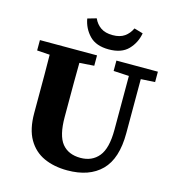

<svg xmlns="http://www.w3.org/2000/svg" viewBox="-125 -966 999 1091"><g transform="rotate(15 374.0 -421.0)"><path d="M479 -596V-657H723V-596L640 -591V-273Q640 -123 569.5 -52.5Q499 18 370 18Q292 18 232.5 -9Q173 -36 139 -94.5Q105 -153 105 -248V-360Q105 -417 105 -475Q105 -533 104 -591L29 -596V-657H365V-596L279 -590Q278 -533 278 -475.5Q278 -418 278 -360V-272Q278 -162 315.5 -116Q353 -70 424 -70Q492 -70 531 -117.5Q570 -165 570 -274V-591ZM257 -845 309 -860Q323 -828 350 -809.5Q377 -791 420 -791Q463 -791 489.5 -809.5Q516 -828 531 -860L583 -845Q573 -788 534 -747.5Q495 -707 420 -707Q345 -707 306 -747.5Q267 -788 257 -845Z"/></g></svg>

Font: Source Serif 4 SmText
Style: Bold
Weight: 700
Designer: Frank Grießhammer
Foundry: Adobe
Version: Version 4.005;hotconv 1.1.0;makeotfexe 2.6.0